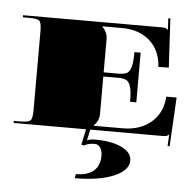

<svg xmlns="http://www.w3.org/2000/svg" viewBox="-51 -547 819 807"><g transform="rotate(5 358.5 -143.0)"><path d="M17.5 -454.5H602.7Q614.1 -454.5 618.9 -452.8Q623.7 -451 628.9 -445.8H629.4L626.7 -494.8L635.5 -495.2L646.9 -288.5L603.1 -287.6Q598.8 -357.5 553.8 -397.3Q508.7 -437.1 437.1 -437.1H354V-435.3Q375.9 -413.5 375.9 -384.6V-244.8H436.2Q461.5 -244.8 473.3 -250.9Q485.1 -257 491.3 -277.5Q497.4 -298.1 497.4 -340.9H523.6V-131.1H497.4Q497.4 -174 491.3 -194.5Q485.1 -215 473.3 -221.2Q461.5 -227.3 436.2 -227.3H375.9V-69.9Q375.9 -41.1 354 -19.2V-17.5H476.4Q548.5 -17.5 595.5 -57Q642.5 -96.6 646.9 -166.1H690.6L679.2 40.6L670.5 40.2L673.1 -8.7H672.6Q667.4 -3.5 662.6 -1.7Q657.8 0 646.4 0H340.9L330.9 45.9Q345.3 39.8 364.1 39.8Q434.4 39.8 477.1 60.3Q519.7 80.9 519.7 114.5Q519.7 156.9 457.4 182.9Q395.1 208.9 293.3 208.9L296.8 191.4Q345.7 191.4 371.5 169.4Q397.3 147.3 397.3 104.9Q397.3 83.9 388.3 71Q379.4 58.1 364.9 58.1Q337.4 58.1 321.2 68.2L309 66.4L323 0H17.5V-8.7H43.7Q79.1 -8.7 87.6 -17.3Q96.2 -25.8 96.2 -61.2V-393.4Q96.2 -428.8 87.6 -437.3Q79.1 -445.8 43.7 -445.8H17.5Z"/></g></svg>

Font: FoglihtenBlackPcs
Style: BlackPcs
Weight: 900
Version: Version 0.75